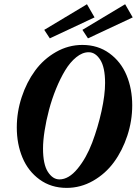

<svg xmlns="http://www.w3.org/2000/svg" viewBox="-20 -893 660 926"><path d="M220.2 -708 193.4 -749 399.4 -872.6 436 -809.1ZM404.3 -708 377.4 -749 583.5 -872.6 620.1 -809.1ZM301.3 13.2Q226.6 13.2 171.1 -27.1Q115.7 -67.4 88.4 -132.8Q61 -198.2 61 -278.3Q61 -353 84.7 -424.8Q108.4 -496.6 149.2 -552.2Q189.9 -607.9 249.8 -642.1Q309.6 -676.3 377.4 -676.3Q452.1 -676.3 507.6 -636Q563 -595.7 590.3 -530.3Q617.7 -464.8 617.7 -384.8Q617.7 -310.1 594 -238.3Q570.3 -166.5 529.5 -110.8Q488.8 -55.2 429 -21Q369.1 13.2 301.3 13.2ZM266.6 -27.8Q311.5 -27.8 354 -79.3Q396.5 -130.9 424.6 -205.1Q452.6 -279.3 469.7 -357.4Q486.8 -435.5 486.8 -492.7Q486.8 -567.9 463.6 -604.5Q440.4 -641.1 407.7 -641.1Q377.4 -641.1 347.7 -616.9Q317.9 -592.8 294.2 -553.5Q270.5 -514.2 250.2 -464.4Q230 -414.6 216.3 -362.8Q202.6 -311 195.1 -262.5Q187.5 -213.9 187.5 -176.8Q187.5 -100.6 210.9 -64.2Q234.4 -27.8 266.6 -27.8Z"/></svg>

Font: Elstob Grade
Style: Italic
Weight: 400
Italic angle: -20°
Designer: Peter S. Baker
Version: Version 1.015